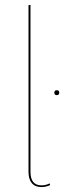

<svg xmlns="http://www.w3.org/2000/svg" viewBox="-20 -752 265 781"><path d="M96 -53V-731L104 -732V-53Q104 2 149 2Q166 2 182 -6L184 1Q166 9 149 9Q123 9 109.5 -7Q96 -23 96 -53ZM221 -375Q221 -365 211 -365Q201 -365 201 -375Q201 -385 211 -385Q221 -385 221 -375Z"/></svg>

Font: Fira Sans Compressed Eight
Style: Regular
Weight: 100
Width: 1
Designer: bBox Type GmbH & Carrois Corporate GbR & Edenspiekermann AG
Foundry: bBox Type GmbH & Carrois Corporate GbR & Edenspiekermann AG
Version: Version 4.301